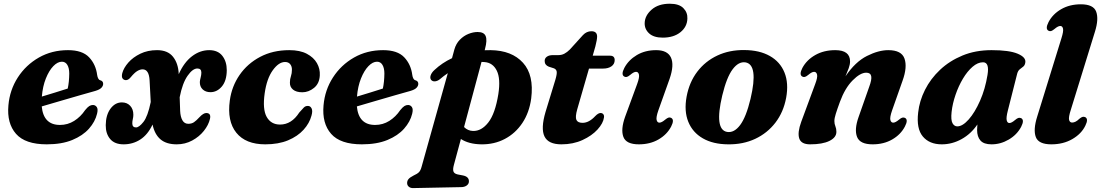

<svg xmlns="http://www.w3.org/2000/svg" viewBox="-20 -742 5764 1005"><path d="M488 -146.5Q478 -105 445.8 -68.5Q413.5 -32 358.2 -9.2Q303 13.5 224.5 13.5Q112 13.5 63.8 -41.5Q15.5 -96.5 24 -190.5Q31 -271 73.2 -336.5Q115.5 -402 183.5 -440.8Q251.5 -479.5 336 -479.5Q411 -479.5 446.2 -442.2Q481.5 -405 488.5 -350Q490 -339.5 493.8 -331.8Q497.5 -324 504.5 -322Q520 -318 520 -303Q520 -292.5 511 -282.8Q502 -273 478.5 -266Q449 -258 400 -243.8Q351 -229.5 296.8 -213.8Q242.5 -198 198.5 -185Q207.5 -88 294 -88Q334.5 -88 368.2 -109.2Q402 -130.5 425.5 -165.5Q438.5 -181.5 447.5 -187Q456.5 -192.5 467 -192.5Q479.5 -192 486.8 -181.2Q494 -170.5 488 -146.5ZM304 -419Q281.5 -419 259 -395.8Q236.5 -372.5 220 -331.2Q203.5 -290 199 -236.5Q232.5 -246.5 269.5 -258Q306.5 -269.5 334.5 -278.5Q342 -312 342.5 -357Q342.5 -385.5 332.5 -402.2Q322.5 -419 304 -419Z M915.5 -355.5V-353.5Q943 -415.5 985 -447.5Q1027 -479.5 1075 -479.5Q1120.5 -479.5 1143.8 -449.8Q1167 -420 1167 -374.5Q1166.5 -319 1141.2 -289.2Q1116 -259.5 1081.5 -259.5Q1056.5 -259.5 1041 -274Q1025.5 -288.5 1026 -313Q1026.5 -322 1030.2 -336Q1034 -350 1034 -362Q1034 -383.5 1013 -383.5Q988.5 -383.5 961.8 -345.2Q935 -307 920.5 -233L923 -161Q924.5 -130 935 -112Q945.5 -94 965.5 -94Q983 -94 995.2 -102.2Q1007.5 -110.5 1023.5 -128Q1045 -151 1060.5 -150.5Q1086 -149.5 1079 -119.5Q1071.5 -87.5 1047.2 -57Q1023 -26.5 986 -6.5Q949 13.5 905 13.5Q851 13.5 820.2 -12.5Q789.5 -38.5 778.5 -90Q753.5 -37 714.5 -11.8Q675.5 13.5 627 13.5Q580 13.5 556.5 -14.5Q533 -42.5 533.5 -87Q534 -140 558.2 -173Q582.5 -206 618 -206Q645 -206 661.5 -188.2Q678 -170.5 678 -141.5Q678 -129.5 675.2 -118.5Q672.5 -107.5 672.5 -96.5Q672.5 -75 692 -75Q708 -75 730.8 -103.8Q753.5 -132.5 769 -208L763 -321Q760 -379 726.5 -379Q713 -379 698.5 -370.2Q684 -361.5 664.5 -338Q651.5 -322 638.5 -322.5Q627.5 -323 621.5 -331.5Q615.5 -340 620 -359Q627.5 -387 652 -414.8Q676.5 -442.5 714.8 -461Q753 -479.5 802 -479.5Q858 -479.5 885.5 -445Q913 -410.5 915.5 -355.5Z M1472 -417.5Q1439 -417.5 1407.8 -374.2Q1376.5 -331 1365.5 -254Q1353.5 -170 1376 -130Q1398.5 -90 1446 -90Q1506 -90 1546.5 -153Q1561.5 -170 1570.2 -179Q1579 -188 1592 -187.5Q1604.5 -187.5 1611 -174.5Q1617.5 -161.5 1610.5 -137Q1600 -97 1569 -62.8Q1538 -28.5 1487.8 -7.5Q1437.5 13.5 1368.5 13.5Q1266 13.5 1217 -47.2Q1168 -108 1183 -216.5Q1193 -290 1234 -349.5Q1275 -409 1341.5 -444.2Q1408 -479.5 1494.5 -479.5Q1550 -479.5 1586 -460.5Q1622 -441.5 1639 -411.5Q1656 -381.5 1654 -347.5Q1652 -305 1623.8 -282Q1595.5 -259 1562.5 -259Q1530.5 -259 1513.5 -273.2Q1496.5 -287.5 1497.5 -310.5Q1497.5 -328 1502.8 -343Q1508 -358 1508 -376.5Q1508.5 -394 1499.2 -405.8Q1490 -417.5 1472 -417.5Z M2137.5 -146.5Q2127.5 -105 2095.2 -68.5Q2063 -32 2007.8 -9.2Q1952.5 13.5 1874 13.5Q1761.5 13.5 1713.2 -41.5Q1665 -96.5 1673.5 -190.5Q1680.5 -271 1722.8 -336.5Q1765 -402 1833 -440.8Q1901 -479.5 1985.5 -479.5Q2060.5 -479.5 2095.8 -442.2Q2131 -405 2138 -350Q2139.5 -339.5 2143.2 -331.8Q2147 -324 2154 -322Q2169.5 -318 2169.5 -303Q2169.5 -292.5 2160.5 -282.8Q2151.5 -273 2128 -266Q2098.5 -258 2049.5 -243.8Q2000.5 -229.5 1946.2 -213.8Q1892 -198 1848 -185Q1857 -88 1943.5 -88Q1984 -88 2017.8 -109.2Q2051.5 -130.5 2075 -165.5Q2088 -181.5 2097 -187Q2106 -192.5 2116.5 -192.5Q2129 -192 2136.2 -181.2Q2143.5 -170.5 2137.5 -146.5ZM1953.5 -419Q1931 -419 1908.5 -395.8Q1886 -372.5 1869.5 -331.2Q1853 -290 1848.5 -236.5Q1882 -246.5 1919 -258Q1956 -269.5 1984 -278.5Q1991.5 -312 1992 -357Q1992 -385.5 1982 -402.2Q1972 -419 1953.5 -419Z M2282 -327Q2270 -317.5 2257.2 -316.2Q2244.5 -315 2237 -323.5Q2229.5 -332.5 2234.2 -347.2Q2239 -362 2254.5 -376Q2294 -413 2346 -437.5L2358.5 -483.5Q2367 -513.5 2387 -534Q2407 -554.5 2432 -564.5Q2457 -574.5 2480 -574.5Q2513.5 -574.5 2522.2 -553Q2531 -531.5 2519 -487L2517 -479Q2532.5 -479.5 2548.5 -479.5Q2659 -478 2717.5 -413.5Q2776 -349 2760.5 -226.5Q2750.5 -152.5 2714.2 -98.2Q2678 -44 2622.5 -14.8Q2567 14.5 2499 13.5Q2466 13 2439 5.8Q2412 -1.5 2392.5 -14.5L2356 120.5Q2349.5 144 2353.5 155.5Q2357.5 167 2375.5 171L2404 176.5Q2434.5 183 2434.5 206.5Q2435 220 2423.2 228.8Q2411.5 237.5 2393 237.5L2143.5 242.5Q2129 243 2120 235.5Q2111 228 2111 216Q2111 204.5 2118 195.8Q2125 187 2143.5 177.5Q2164.5 168 2173 159.2Q2181.5 150.5 2186.5 132L2324 -359Q2302.5 -344.5 2282 -327ZM2455.5 -56.5Q2500 -55 2536 -101Q2572 -147 2588.5 -249.5Q2601 -330 2580.5 -371.8Q2560 -413.5 2517 -417Q2509 -418 2500.5 -418L2409 -77Q2428.5 -57.5 2455.5 -56.5Z M2879 -384.5 2852.5 -393Q2831 -401.5 2831 -423Q2831 -437 2842.5 -445.2Q2854 -453.5 2874 -453.5H2902.5Q2920 -453.5 2934.2 -461Q2948.5 -468.5 2963 -483L3031.5 -558.5Q3050.5 -578.5 3075.5 -578.5Q3105.5 -578.5 3105.5 -550.5Q3105.5 -543 3103.2 -529.8Q3101 -516.5 3096.5 -499.5L3082.5 -450.5H3173Q3197.5 -450.5 3197.5 -427.5Q3197.5 -407 3180.8 -395Q3164 -383 3136 -383H3063L3001.5 -170Q2990 -129.5 2997.2 -114.2Q3004.5 -99 3029.5 -99Q3063 -99 3096 -134.5Q3111.5 -150.5 3123.5 -150.5Q3132.5 -150.5 3137.8 -144.2Q3143 -138 3141.5 -127.5Q3137.5 -97 3107.8 -64.2Q3078 -31.5 3029 -9Q2980 13.5 2918.5 13.5Q2850 13.5 2830 -28Q2810 -69.5 2835.5 -156L2887 -324.5Q2896 -355 2894 -367.2Q2892 -379.5 2879 -384.5Z M3449 -545Q3402 -545 3377.8 -567.2Q3353.5 -589.5 3354.5 -621.5Q3355.5 -660.5 3390.8 -691.5Q3426 -722.5 3486 -722.5Q3534.5 -722.5 3557 -699.5Q3579.5 -676.5 3578 -645Q3577 -602 3541.8 -573.5Q3506.5 -545 3449 -545ZM3426 -164Q3413.5 -128 3417 -114Q3420.5 -100 3431.5 -100Q3443.5 -100 3461.5 -115.5Q3472.5 -124.5 3479.5 -126.5Q3486.5 -128.5 3493 -125Q3511.5 -115.5 3493 -79.5Q3471 -37.5 3426.8 -12Q3382.5 13.5 3324 13.5Q3257.5 13.5 3243 -25.5Q3228.5 -64.5 3252 -130.5L3315 -302Q3328 -337.5 3324.5 -351.8Q3321 -366 3309.5 -366Q3297.5 -366 3279.5 -350.5Q3268.5 -341.5 3261.5 -339.5Q3254.5 -337.5 3248 -341Q3229.5 -350.5 3248 -386.5Q3270 -428 3313.5 -453.8Q3357 -479.5 3414.5 -479.5Q3474 -479.5 3492 -440.8Q3510 -402 3485 -329.5Z M3876.5 -480Q3955.5 -479.5 4009.5 -449Q4063.5 -418.5 4086.2 -362.5Q4109 -306.5 4095 -230Q4081 -155 4038.8 -100Q3996.5 -45 3933 -15.2Q3869.5 14.5 3791 13.5Q3712.5 13 3659 -17.8Q3605.5 -48.5 3582.8 -104.5Q3560 -160.5 3574 -236.5Q3588 -312 3630 -367Q3672 -422 3735.2 -451.5Q3798.5 -481 3876.5 -480ZM3786 -51.5Q3822.5 -45.5 3854 -87.2Q3885.5 -129 3908.5 -224.5Q3951 -404 3882 -415.5Q3846 -421 3814.8 -379.2Q3783.5 -337.5 3760.5 -242Q3718 -63 3786 -51.5Z M4180 -341Q4161.5 -350.5 4180 -386.5Q4202.5 -428.5 4247.5 -454Q4292.5 -479.5 4352 -479.5Q4429.5 -479.5 4429.5 -420.5Q4429.5 -404.5 4422.5 -385Q4415.5 -365.5 4405.5 -342.5Q4457 -418.5 4517.8 -449Q4578.5 -479.5 4629.5 -479.5Q4699 -479.5 4714.5 -435.2Q4730 -391 4704.5 -320L4649.5 -164Q4637 -128 4640.5 -114Q4644 -100 4655.5 -100Q4667 -100 4685.5 -115.5Q4696 -124.5 4703 -126.2Q4710 -128 4717 -125Q4735.5 -115.5 4716.5 -79.5Q4694.5 -37.5 4650.2 -12Q4606 13.5 4547.5 13.5Q4481.5 13.5 4466.2 -25.2Q4451 -64 4474 -129L4529.5 -287Q4544 -325.5 4540.2 -343.5Q4536.5 -361.5 4514 -361.5Q4483 -361.5 4443 -321.2Q4403 -281 4376.5 -209Q4362 -169.5 4354.8 -146.2Q4347.5 -123 4347.5 -108.5Q4347.5 -93 4352.8 -80.8Q4358 -68.5 4358 -52Q4358 -22.5 4321.8 -4.5Q4285.5 13.5 4220.5 13.5Q4173.5 13.5 4163.5 -17.5Q4153.5 -48.5 4174 -104.5L4247 -302Q4260.5 -337.5 4256.8 -351.8Q4253 -366 4241.5 -366Q4229.5 -366 4211.5 -350.5Q4200.5 -341.5 4193.5 -339.5Q4186.5 -337.5 4180 -341Z M5255.5 -163.5Q5246 -126.5 5249.5 -112.2Q5253 -98 5263.5 -98Q5275 -98 5293.5 -114Q5304 -123 5311 -124.8Q5318 -126.5 5325 -123.5Q5343.5 -114 5325 -78Q5303 -36.5 5260.2 -11.5Q5217.5 13.5 5170 13.5Q5129.5 13.5 5112 -6.5Q5094.5 -26.5 5094.5 -62Q5094.5 -75.5 5096 -90.5Q5062.5 -41 5013.2 -13.8Q4964 13.5 4909.5 13.5Q4845 13.5 4810.5 -27.5Q4776 -68.5 4786 -153Q4792.5 -213.5 4821.8 -271.8Q4851 -330 4900.8 -376.8Q4950.5 -423.5 5018.2 -451.5Q5086 -479.5 5170 -479.5Q5262.5 -479.5 5306.5 -461Q5350.5 -442.5 5347 -416Q5345 -400.5 5336.2 -393.5Q5327.5 -386.5 5318.2 -379.5Q5309 -372.5 5304.5 -357ZM4961 -156Q4956.5 -113.5 4965.8 -97Q4975 -80.5 4991 -80.5Q5018.5 -80.5 5050.8 -117Q5083 -153.5 5110 -214.8Q5137 -276 5149 -350Q5160 -416 5125.5 -416Q5098 -416 5070.8 -392.5Q5043.5 -369 5020.5 -330.5Q4997.5 -292 4981.8 -246.2Q4966 -200.5 4961 -156Z M5711.5 -576.5 5585 -167Q5572.5 -128.5 5576 -114.5Q5579.5 -100.5 5592 -100.5Q5610 -100.5 5629.5 -120Q5640 -128.5 5646.5 -130.2Q5653 -132 5660 -129Q5679 -120 5661 -84Q5640.5 -41.5 5593 -14Q5545.5 13.5 5483 13.5Q5416 13.5 5401.8 -24.8Q5387.5 -63 5409 -131.5L5536 -542Q5547.5 -578.5 5544.2 -592.2Q5541 -606 5530 -606Q5518 -606 5500 -590.5Q5489 -581.5 5482 -579.5Q5475 -577.5 5468.5 -581Q5450 -590.5 5468.5 -626.5Q5490.5 -668.5 5534.8 -694Q5579 -719.5 5637.5 -719.5Q5703.5 -719.5 5717.8 -681Q5732 -642.5 5711.5 -576.5Z"/></svg>

Font: Fraunces 9pt
Style: Bold Italic
Weight: 700
Italic angle: -16°
Version: Version 1.000;[b76b70a41]